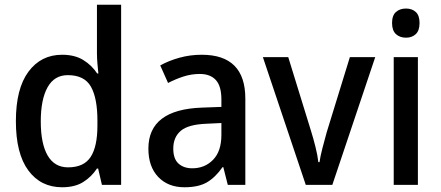

<svg xmlns="http://www.w3.org/2000/svg" viewBox="-20 -780 1859 810"><path d="M242 10Q152 10 99.5 -61Q47 -132 47 -269Q47 -406 100 -477.5Q153 -549 242 -549Q295 -549 331 -527Q367 -505 390 -470H395Q393 -488 391 -512Q389 -536 389 -555V-760H491V0H410L394 -69H389Q366 -34 331 -12Q296 10 242 10ZM267 -74Q334 -74 362.5 -118Q391 -162 391 -250V-271Q391 -366 363.5 -414.5Q336 -463 266 -463Q209 -463 180.5 -411.5Q152 -360 152 -268Q152 -174 181 -124Q210 -74 267 -74Z M831 -549Q1015 -549 1015 -364V0H941L922 -75H919Q888 -31 852.5 -10.5Q817 10 758 10Q689 10 647.5 -33.5Q606 -77 606 -153Q606 -318 832 -326L914 -329V-360Q914 -417 890.5 -442.5Q867 -468 823 -468Q788 -468 755 -457.5Q722 -447 689 -430L656 -504Q692 -524 737 -536.5Q782 -549 831 -549ZM851 -258Q774 -255 742.5 -228Q711 -201 711 -153Q711 -110 733 -90Q755 -70 791 -70Q844 -70 879 -106Q914 -142 914 -211V-261Z M1270 0 1089 -539H1196L1292 -228Q1302 -196 1311 -160Q1320 -124 1323 -96H1328Q1331 -119 1340 -154Q1349 -189 1358 -221L1456 -539H1563L1382 0Z M1693 -744Q1718 -744 1734 -729.5Q1750 -715 1750 -683Q1750 -651 1734 -636Q1718 -621 1693 -621Q1667 -621 1650.5 -636Q1634 -651 1634 -683Q1634 -715 1650.5 -729.5Q1667 -744 1693 -744ZM1743 -539V0H1641V-539Z"/></svg>

Font: Noto Sans Sinhala SemiCondensed Medium
Style: Regular
Weight: 500
Width: 4
Designer: Jelle Bosma - Monotype Design Team
Foundry: Monotype Imaging Inc.
Version: Version 2.006; ttfautohint (v1.8.4.7-5d5b)